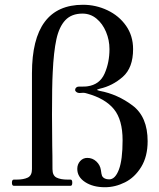

<svg xmlns="http://www.w3.org/2000/svg" viewBox="-20 -779 668 805"><path d="M304 -71Q304 -90 316 -103.5Q328 -117 346 -117Q368 -117 384 -102Q400 -87 403 -66Q405 -49 408 -41Q416 -27 438 -27Q463 -27 478.5 -68Q494 -109 494 -191Q494 -277 457.5 -321.5Q421 -366 345 -387Q336 -390 329 -390L313 -389Q306 -389 300.5 -393Q295 -397 295 -402Q295 -408 299.5 -412Q304 -416 311 -416H327Q339 -416 346 -417Q398 -424 418.5 -470.5Q439 -517 439 -573Q439 -611 424.5 -645.5Q410 -680 384.5 -701Q359 -722 326 -722Q280 -722 254 -694.5Q228 -667 216.5 -614.5Q205 -562 201 -475Q198 -421 198 -298L199 -168Q200 -132 200 -70Q200 -43 217 -34.5Q234 -26 263 -26H276Q283 -26 283 -13Q283 0 276 0H38Q30 0 30 -13Q30 -26 38 -26H50Q79 -26 96.5 -34.5Q114 -43 114 -70V-472Q114 -759 328 -759Q382 -759 430.5 -736Q479 -713 508.5 -671Q538 -629 538 -573Q538 -495 495 -457Q452 -419 398 -407Q387 -404 387 -402Q387 -401 398 -398Q473 -384 536 -336.5Q599 -289 599 -187Q599 -123 572 -79Q545 -35 504 -14.5Q463 6 420 6Q370 6 337 -15.5Q304 -37 304 -71Z"/></svg>

Font: Shippori Mincho B1 Medium
Style: Regular
Weight: 500
Designer: FONTDASU
Foundry: FONTDASU / Google Inc. / but / Adobe
Version: Version 3.110; ttfautohint (v1.8.3)